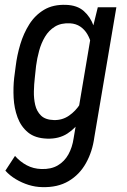

<svg xmlns="http://www.w3.org/2000/svg" viewBox="-20 -558 519 787"><path d="M380.9 -528.3H457L366.7 4.4Q358.9 63 332.5 110.4Q306.2 157.7 261.2 184.3Q216.3 210.9 152.8 209Q125 208.5 97.4 200Q69.8 191.4 44.9 176.5Q20 161.6 2 141.6L41.5 81.1Q62.5 105 89.6 119.4Q116.7 133.8 149.4 134.8Q189 136.2 216.6 120.1Q244.1 104 260.3 75Q276.4 45.9 281.7 9.3L353.5 -416.5ZM38.1 -238.8 44.4 -287.1Q49.8 -331.5 63.2 -376.5Q76.7 -421.4 100.3 -458.7Q124 -496.1 160.9 -518.1Q197.8 -540 250.5 -538.1Q296.4 -536.6 323.5 -512.7Q350.6 -488.8 363.8 -451.7Q377 -414.6 379.6 -373.5Q382.3 -332.5 379.4 -296.4L370.6 -230.5Q364.3 -191.4 350.3 -148.7Q336.4 -106 313.5 -69.3Q290.5 -32.7 256.1 -10.5Q221.7 11.7 173.8 10.3Q124 8.8 95 -15.1Q65.9 -39.1 52 -76.7Q38.1 -114.3 35.9 -157Q33.7 -199.7 38.1 -238.8ZM127.9 -288.1 122.6 -238.3Q119.6 -212.9 118.9 -183.6Q118.2 -154.3 124.3 -127.9Q130.4 -101.6 148.2 -84.2Q166 -66.9 200.7 -65.9Q235.4 -64.9 262.9 -84Q290.5 -103 309.1 -132.8Q327.6 -162.6 336.4 -193.4L358.4 -333Q359.4 -354.5 354.2 -376.7Q349.1 -398.9 337.9 -418Q326.7 -437 309.1 -449Q291.5 -460.9 267.6 -462.4Q230.5 -464.4 205.3 -449Q180.2 -433.6 164.6 -407.5Q148.9 -381.3 140.4 -349.9Q131.8 -318.4 127.9 -288.1Z"/></svg>

Font: Roboto Condensed
Style: Italic
Weight: 400
Italic angle: -12°
Designer: Christian Robertson
Foundry: Google
Version: Version 3.0